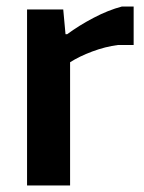

<svg xmlns="http://www.w3.org/2000/svg" viewBox="-20 -569 442 589"><path d="M63 -540H174L181 -464H186Q221 -490 266.5 -514Q312 -538 354 -549H390V-431H342Q303 -426 263 -411Q223 -396 195 -378V0H63Z"/></svg>

Font: Encode Sans Narrow
Style: SemiBold
Weight: 600
Designer: Pablo Impallari, Andres Torresi
Foundry: Pablo Impallari, Andres Torresi
Version: Version 1.000; ttfautohint (v1.00) -l 8 -r 50 -G 200 -x 14 -